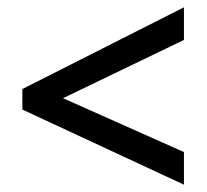

<svg xmlns="http://www.w3.org/2000/svg" viewBox="-20 -688 564 524"><path d="M482 -184 41 -389V-445L482 -668V-579L152 -420L482 -273Z"/></svg>

Font: Noto Sans Malayalam UI SemiCondensed Medium
Style: Regular
Weight: 500
Width: 4
Designer: Jelle Bosma - Monotype Design Team
Foundry: Monotype Imaging Inc.
Version: Version 2.104; ttfautohint (v1.8.4.7-5d5b)